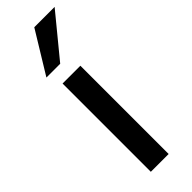

<svg xmlns="http://www.w3.org/2000/svg" viewBox="-252 -759 774 774"><g transform="rotate(-45 135.5 -372.0)"><path d="M75.4 0V-503.2H176.9V0ZM46.4 -566.3 155.2 -744.3H271.2L125 -566.3Z"/></g></svg>

Font: REM Medium
Style: Regular
Weight: 500
Designer: Octavio Pardo
Foundry: Ashler Design
Version: Version 1.005;gftools[0.9.28]